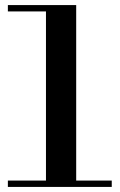

<svg xmlns="http://www.w3.org/2000/svg" viewBox="-20 -736 471 756"><path d="M11 -691V-716H280V-25H420V0H11V-25H161V-691Z"/></svg>

Font: Libre Bodoni
Style: Regular
Weight: 400
Designer: Pablo Impallari, Rodrigo Fuenzalida
Foundry: Pablo Impallari, Rodrigo Fuenzalida
Version: Version 1.001